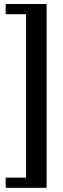

<svg xmlns="http://www.w3.org/2000/svg" viewBox="-20 -819 306 939"><path d="M7.8 -749.5H107.4V49.8H7.8V99.6H208V49.8V-749.5V-799.3H7.8Z"/></svg>

Font: OSP-DIN
Style: DIN
Weight: 500
Width: 3
Version: Version 001.000